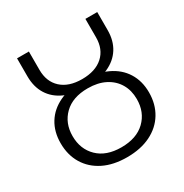

<svg xmlns="http://www.w3.org/2000/svg" viewBox="-172 -879 981 1021"><g transform="rotate(-30 319.0 -368.0)"><path d="M317.8 6.4Q234 6.4 173.6 -23.7Q113.2 -53.9 80.4 -108.3Q47.6 -162.8 47.6 -235Q47.6 -305.2 79.6 -356.8Q111.5 -408.5 171.7 -437Q232 -465.6 317.7 -465.6Q403.3 -465.6 464.2 -437Q525.1 -408.5 557.5 -356.5Q590 -304.6 590 -234.8Q590 -163 556.9 -108.4Q523.9 -53.9 462.7 -23.7Q401.6 6.4 317.8 6.4ZM317.6 -54.5Q411 -54.5 463.6 -105.1Q516.1 -155.7 516.1 -236.3Q516.1 -289.6 492.3 -330Q468.4 -370.5 424.1 -393.3Q379.8 -416.2 317.7 -416.2Q225.1 -416.2 173.3 -365.8Q121.5 -315.3 121.5 -236.1Q121.5 -155.7 173.3 -105.1Q225.1 -54.5 317.6 -54.5ZM317.8 -424.8Q239.8 -424.8 185.2 -449.4Q130.6 -474 101.6 -520.4Q72.6 -566.8 72.6 -631.6V-742H145.3V-629.2Q145.3 -556.7 190.9 -514.9Q236.5 -473.1 317.9 -473.1Q400.1 -473.1 446.2 -514.7Q492.3 -556.3 492.3 -628.8V-742H565V-631.6Q565 -566.8 535.7 -520.5Q506.4 -474.2 451.1 -449.5Q395.8 -424.8 317.8 -424.8Z"/></g></svg>

Font: Montserrat Alternates Thin
Style: Regular
Weight: 100
Designer: Julieta Ulanovsky
Foundry: Julieta Ulanovsky
Version: Version 9.000